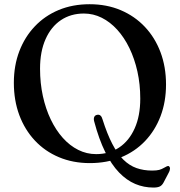

<svg xmlns="http://www.w3.org/2000/svg" viewBox="-20 -736 832 887"><path d="M394 -716.5Q473 -716.5 537.8 -689Q602.5 -661.5 649.2 -612Q696 -562.5 721.5 -494.8Q747 -427 747 -345.5Q747 -266 721.8 -199.5Q696.5 -133 650 -84.2Q603.5 -35.5 538.8 -9Q474 17.5 395 17.5Q317 17.5 252.2 -9.8Q187.5 -37 141 -86.8Q94.5 -136.5 69.2 -204.2Q44 -272 44 -353.5Q44 -433 69.2 -499.2Q94.5 -565.5 140.8 -614.2Q187 -663 251.2 -689.8Q315.5 -716.5 394 -716.5ZM628 -280.5Q628 -346.5 614.8 -405.8Q601.5 -465 577.8 -514Q554 -563 521.5 -598.8Q489 -634.5 450 -654Q411 -673.5 367.5 -673.5Q307 -673.5 261.5 -643Q216 -612.5 190.5 -555.2Q165 -498 165 -418.5Q165 -352 178 -292.5Q191 -233 214.5 -184Q238 -135 270.2 -99Q302.5 -63 341.5 -43.5Q380.5 -24 424 -24Q485 -24 530.8 -54.8Q576.5 -85.5 602.2 -143Q628 -200.5 628 -280.5ZM415 -175.5Q412 -187 415.2 -195.2Q418.5 -203.5 428.5 -205.5Q438 -207.5 444.2 -202Q450.5 -196.5 453.5 -185Q475 -117 498.8 -71.2Q522.5 -25.5 550.2 1.8Q578 29 610.8 40.5Q643.5 52 682.5 52Q704 52 715.5 48.8Q727 45.5 734.8 40.8Q742.5 36 751.5 32Q757.5 29.5 761.2 32.5Q765 35.5 765.5 42Q765.5 46 763.8 51.8Q762 57.5 758 64.5L736 106.5Q729 120 718.8 125.2Q708.5 130.5 689 130.5Q644.5 130.5 604.8 113.8Q565 97 530 60.8Q495 24.5 466 -34Q437 -92.5 415 -175.5Z"/></svg>

Font: Fraunces 20pt
Style: Regular
Weight: 400
Version: Version 1.000;[b76b70a41]